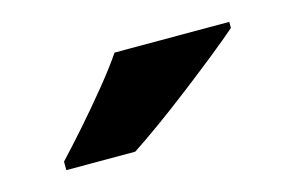

<svg xmlns="http://www.w3.org/2000/svg" viewBox="-39 -838 467 304"><g transform="rotate(-15 195.0 -686.0)"><path d="M350 -756Q334 -742 309 -722Q284 -702 255.5 -680Q227 -658 200 -638.5Q173 -619 153 -606H40V-620Q57 -638 79.5 -663.5Q102 -689 124.5 -716.5Q147 -744 162 -766H350Z"/></g></svg>

Font: Noto Kufi Arabic ExtraBold
Style: Regular
Weight: 800
Designer: Monotype Design Team, David Williams, Khaled Hosny
Foundry: Google LLC
Version: Version 2.109; ttfautohint (v1.8.4.7-5d5b)